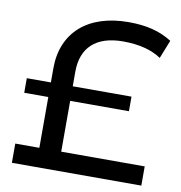

<svg xmlns="http://www.w3.org/2000/svg" viewBox="-80 -782 805 856"><g transform="rotate(10 323.0 -354.0)"><path d="M30 -383V-317H139V-87H30V0H616V-87H238V-317H504V-383H238V-449C238 -558 302 -619 425 -619C497 -619 555 -604 598 -575L631 -658C576 -693 515 -708 434 -708C247 -708 139 -606 139 -448V-383Z"/></g></svg>

Font: Malon Grotesk Med
Style: Regular
Weight: 500
Designer: Julieta Ulanovsky
Foundry: Julieta Ulanovsky
Version: Version 7.200